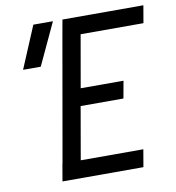

<svg xmlns="http://www.w3.org/2000/svg" viewBox="-79 -764 766 835"><g transform="rotate(-10 304.5 -346.5)"><path d="M129.9 0H487.3L500.5 -76.7H224.1L264.6 -309.1H453.6L467.3 -385.3H278.3L318.8 -616.7H596.2L609.4 -693.4H252L238.3 -616.7L143.6 -76.7H143.1ZM45.4 -507.8H123.5L210 -693.4H123.5Z"/></g></svg>

Font: Cascadia Mono NF SemiLight
Style: Italic
Weight: 350
Italic angle: -10°
Monospace: yes
Designer: Aaron Bell
Foundry: Saja Typeworks
Version: Version 2404.023